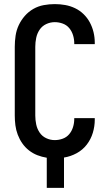

<svg xmlns="http://www.w3.org/2000/svg" viewBox="-20 -763 540 936"><path d="M208 153V6Q184 2 162 -6.5Q140 -15 121 -30Q102 -45 88.5 -64.5Q75 -84 66.5 -106.5Q58 -129 55 -152.5Q52 -176 52 -200V-535Q52 -562 56 -589Q60 -616 71.5 -640.5Q83 -665 101 -685.5Q119 -706 142.5 -719.5Q166 -733 193 -738Q220 -743 247 -743Q273 -743 298 -738.5Q323 -734 346 -723Q369 -712 387.5 -694Q406 -676 418 -653.5Q430 -631 436 -606Q442 -581 442 -555V-548H342V-552Q342 -572 336 -591.5Q330 -611 317.5 -626Q305 -641 286 -648Q267 -655 247 -655Q225 -655 205 -645.5Q185 -636 173 -618Q161 -600 156.5 -578.5Q152 -557 152 -535V-200Q152 -178 156.5 -156.5Q161 -135 173 -117Q185 -99 205 -89.5Q225 -80 247 -80Q267 -80 286 -87Q305 -94 317.5 -109Q330 -124 336 -143.5Q342 -163 342 -183V-187H442V-180Q442 -147 432.5 -115.5Q423 -84 403 -58Q383 -32 353.5 -16Q324 0 292 5V153Z"/></svg>

Font: Iosevka Semibold
Style: Regular
Weight: 600
Monospace: yes
Designer: Belleve Invis
Foundry: Belleve Invis
Version: Version 33.2.3; ttfautohint (v1.8.4)